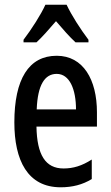

<svg xmlns="http://www.w3.org/2000/svg" viewBox="-20 -786 470 816"><path d="M263 -766H173C154 -724 115 -663 80 -617V-606H135C158 -627 188 -661 218 -696C248 -661 275 -630 301 -606H356V-617C322 -662 284 -721 263 -766ZM221 -549C102 -549 41 -449 41 -266C41 -105 97 10 238 10C287 10 331 -1 370 -25V-108C328 -81 291 -70 250 -70C173 -70 137 -128 135 -248H392V-309C392 -447 334 -549 221 -549ZM221 -472C276 -472 303 -406 303 -321H136C140 -425 170 -472 221 -472Z"/></svg>

Font: Noto Sans Arabic UI XCn Md
Style: Regular
Weight: 500
Width: 2
Designer: Monotype Design Team, Nadine Chahine and Nizar Qandah
Foundry: Monotype Imaging Inc.
Version: Version 2.010